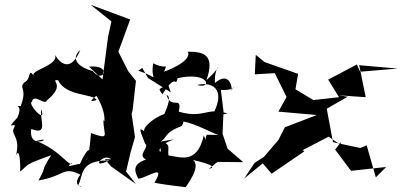

<svg xmlns="http://www.w3.org/2000/svg" viewBox="-20 -725 1673 798"><path d="M416 -63 442 -33 545 40 504 -12 522 -89 541 -155 527 -252 531 -266 545 -389 513 -429 472 -510 521 -644 357 -705 443 -636 429 -571 406 -395 350 -448C449 -458 410 -374 365 -430C314 -443 268 -477 314 -518C273 -418 226 -466 209 -497C225 -451 95 -432 123 -408C93 -446 112 -397 82 -383C55 -357 96 -363 66 -284C23 -283 82 -299 52 -236C-6 -174 54 -225 39 -195C19 -162 76 -160 39 -54C58 -129 65 -69 64 -12C101 -42 76 -38 193 -80C143 -2 180 -47 140 25C250 7 241 -36 314 1C269 58 350 54 304 46C328 8 305 -60 434 -58C350 -17 412 -93 442 -63ZM410 -226C409 -163 442 -142 358 -172C355 -134 350 -72 338 -59C367 -115 345 -120 312 -43C305 -47 237 -20 281 -49C272 -22 235 -99 131 -139C218 -163 96 -94 110 -189C182 -161 145 -225 151 -271C176 -203 91 -296 113 -302C118 -339 169 -285 174 -307C260 -376 182 -393 221 -392C254 -324 362 -337 382 -310C314 -285 430 -359 379 -330C447 -218 388 -193 427 -203Z M595 -401 690 -341 675 -384C659 -345 626 -371 655 -333C718 -432 707 -354 718 -400C851 -430 864 -352 799 -372C877 -389 918 -341 860 -241L926 -253C838 -282 828 -230 723 -261C738 -332 693 -266 672 -330C699 -323 664 -257 663 -251C617 -236 555 -183 588 -171C545 -212 569 -167 583 -128C604 -112 547 -82 587 -62C533 -43 536 -18 555 18C594 13 672 -48 622 34C642 40 733 51 752 53C751 51 819 -32 782 -60C782 -60 902 -35 848 -23L884 -52L991 -51L926 -107L905 -169L909 -262L898 -351C970 -348 954 -381 941 -345C948 -351 938 -435 873 -380C870 -467 922 -467 838 -392C875 -497 827 -511 760 -510C767 -501 770 -468 662 -427C676 -468 675 -432 617 -462C602 -382 655 -398 555 -431L571 -443ZM645 -136C677 -150 657 -172 735 -201C755 -229 725 -224 738 -220C790 -216 890 -155 895 -164L839 -165C827 -133 846 -123 827 -162C799 -41 731 -72 680 -79C676 -120 696 -127 630 -141C685 -57 587 -104 703 -146Z M1304 -274 1314 -290 1208 -354 1219 -418 1080 -467 1043 -497 1039 -416 1122 -421 1171 -322 1137 -261 1297 -247 1164 -196 1137 -143 1077 -73 1038 -48 995 17 1072 -46 1109 -3 1245 -96 1238 -101 1346 -157 1395 -123 1397 -135 1373 -103 1439 -15 1585 -31 1542 12 1504 -121 1477 -110 1364 -134 1338 -273 1425 -323 1387 -329 1500 -321 1473 -454 1633 -440 1477 -427 1463 -457 1344 -394 1389 -321 1281 -309Z"/></svg>

Font: Charger Distortion
Style: 2
Weight: 400
Designer: Jasper
Foundry: Cannot Into Space Fonts
Version: Version 0.98